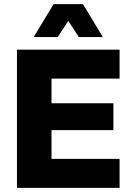

<svg xmlns="http://www.w3.org/2000/svg" viewBox="-20 -908 643 928"><path d="M558 0V-140H229V-279H528V-409H229V-528H558V-668H62V0ZM477 -729 381 -888H239L143 -729H259L310 -807L361 -729Z"/></svg>

Font: Celebes ExtraBold
Style: Regular
Weight: 800
Designer: Anugrah Pasau
Foundry: Lafontype
Version: Version 1.000